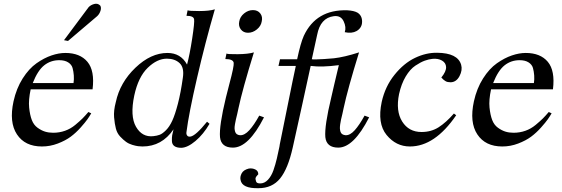

<svg xmlns="http://www.w3.org/2000/svg" viewBox="-20 -759 2952 1008"><path d="M466 -290H141Q129 -234 133 -194.5Q137 -155 147 -129Q157 -103 177 -88.5Q197 -74 216.5 -68Q236 -62 259 -62Q292 -62 321.5 -72.5Q351 -83 375.5 -103.5Q400 -124 413 -137Q426 -150 444 -171L459 -164Q451 -150 439.5 -133.5Q428 -117 403.5 -89.5Q379 -62 351.5 -41.5Q324 -21 283.5 -5.5Q243 10 200 10Q111 10 69 -53.5Q27 -117 51 -227Q66 -295 99 -347Q132 -399 172 -427Q212 -455 250.5 -468Q289 -481 323 -481Q400 -481 439 -434.5Q478 -388 466 -290ZM366 -323Q369 -342 367.5 -363Q366 -384 361 -402Q356 -420 338 -431.5Q320 -443 291 -443Q246 -443 212 -416Q178 -389 152 -323ZM506 -730Q513 -719 507.5 -702Q502 -685 490 -674L337 -544L316 -548L445 -721Q456 -733 474.5 -738Q493 -743 506 -730Z M1108 -710Q1058 -538 1014.5 -350Q971 -162 959 -66Q957 -55 962.5 -47.5Q968 -40 980 -42Q1007 -46 1067 -120L1080 -109Q1048 -54 1006.5 -19Q965 16 932 17Q908 17 895.5 8Q883 -1 882.5 -19Q882 -37 884 -49Q886 -61 891 -80Q830 10 728 10Q717 10 705 8.5Q693 7 674.5 1.5Q656 -4 641.5 -14.5Q627 -25 611 -42Q595 -59 588.5 -83.5Q582 -108 579 -143Q576 -178 588 -223Q610 -326 691 -403.5Q772 -481 859 -481Q929 -481 962 -420Q976 -472 989 -557Q1002 -642 999 -658Q996 -676 959 -676L965 -705Q972 -701 1025.5 -701Q1079 -701 1108 -710ZM940 -351Q948 -404 923 -427.5Q898 -451 856 -451Q805 -451 755.5 -403Q706 -355 685 -258Q662 -149 694 -93.5Q726 -38 784 -44Q804 -46 818.5 -51.5Q833 -57 851.5 -75.5Q870 -94 884.5 -125.5Q899 -157 914 -214.5Q929 -272 940 -351Z M1354 -646Q1350 -622 1328.5 -604.5Q1307 -587 1282 -587Q1258 -587 1244.5 -604.5Q1231 -622 1236 -646Q1240 -671 1261.5 -688.5Q1283 -706 1308 -706Q1333 -706 1346.5 -688.5Q1360 -671 1354 -646ZM1366 -143Q1285 16 1203 16Q1141 16 1135 -39Q1130 -98 1166 -247Q1171 -269 1184 -317.5Q1197 -366 1202.5 -393Q1208 -420 1207 -429Q1204 -449 1163 -449L1169 -478Q1173 -474 1228 -474.5Q1283 -475 1313 -484Q1253 -290 1232 -191Q1230 -179 1225.5 -161Q1221 -143 1218.5 -132Q1216 -121 1213.5 -106.5Q1211 -92 1211.5 -84Q1212 -76 1214.5 -67.5Q1217 -59 1223.5 -54.5Q1230 -50 1240 -49Q1264 -48 1289 -75.5Q1314 -103 1341 -152Z M1918 -143Q1837 16 1756 16Q1694 16 1688 -39Q1683 -98 1719 -247Q1725 -274 1735 -316.5Q1745 -359 1751 -384Q1757 -409 1759 -417Q1669 -405 1611 -413Q1604 -382 1566.5 -209Q1529 -36 1517 15Q1492 127 1450.5 178Q1409 229 1337 229Q1251 231 1243 186Q1239 170 1248.5 151.5Q1258 133 1286 126Q1304 123 1320 130.5Q1336 138 1336 156Q1334 158 1330.5 162Q1327 166 1325.5 168Q1324 170 1322.5 173.5Q1321 177 1321.5 181.5Q1322 186 1324 192Q1326 204 1346 204Q1369 204 1387 184.5Q1405 165 1415.5 135Q1426 105 1433.5 73Q1441 41 1447 11Q1448 2 1449 -2Q1458 -45 1489.5 -202Q1521 -359 1533 -413H1442L1450 -448H1540Q1558 -533 1575 -571Q1640 -710 1803 -705Q1838 -703 1856 -693Q1881 -678 1881 -645.5Q1881 -613 1852 -596Q1827 -582 1790 -590Q1799 -616 1784 -647.5Q1769 -679 1732 -674Q1662 -665 1645 -576L1617 -448Q1621 -447 1637 -447Q1653 -447 1681.5 -449Q1710 -451 1733 -453Q1787 -459 1865 -484Q1805 -290 1784 -191Q1782 -180 1777.5 -161Q1773 -142 1770.5 -131.5Q1768 -121 1766 -106.5Q1764 -92 1764.5 -84Q1765 -76 1767.5 -67.5Q1770 -59 1777 -54.5Q1784 -50 1794 -49Q1818 -48 1842.5 -75.5Q1867 -103 1894 -152Z M2401 -419Q2409 -391 2392.5 -359.5Q2376 -328 2346 -327Q2338 -327 2330.5 -328.5Q2323 -330 2317.5 -334Q2312 -338 2308.5 -340.5Q2305 -343 2301 -348L2297 -352Q2323 -384 2322 -407Q2321 -429 2300.5 -441Q2280 -453 2250 -450Q2231 -448 2210 -440.5Q2189 -433 2161 -414.5Q2133 -396 2110 -357.5Q2087 -319 2075 -265Q2057 -176 2091.5 -121Q2126 -66 2193 -66Q2244 -66 2283 -91Q2322 -116 2363 -163L2375 -154Q2263 10 2132 10Q2059 10 2009.5 -50.5Q1960 -111 1984 -224Q2002 -305 2051 -366Q2100 -427 2158.5 -455Q2217 -483 2275 -482Q2383 -481 2401 -419Z M2883 -290H2558Q2546 -234 2550 -194.5Q2554 -155 2564 -129Q2574 -103 2594 -88.5Q2614 -74 2633.5 -68Q2653 -62 2676 -62Q2709 -62 2738.5 -72.5Q2768 -83 2792.5 -103.5Q2817 -124 2830 -137Q2843 -150 2861 -171L2876 -164Q2868 -150 2856.5 -133.5Q2845 -117 2820.5 -89.5Q2796 -62 2768.5 -41.5Q2741 -21 2700.5 -5.5Q2660 10 2617 10Q2528 10 2486 -53.5Q2444 -117 2468 -227Q2483 -295 2516 -347Q2549 -399 2589 -427Q2629 -455 2667.5 -468Q2706 -481 2740 -481Q2817 -481 2856 -434.5Q2895 -388 2883 -290ZM2783 -323Q2786 -342 2784.5 -363Q2783 -384 2778 -402Q2773 -420 2755 -431.5Q2737 -443 2708 -443Q2663 -443 2629 -416Q2595 -389 2569 -323Z"/></svg>

Font: GFS Artemisia
Style: Italic
Weight: 400
Italic angle: -12°
Designer: Takis Katsoulidis and George D. Matthiopoulos
Foundry: George Matthiopoulos and Takis Katsoulidis
Version: Version 1.0